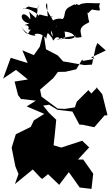

<svg xmlns="http://www.w3.org/2000/svg" viewBox="-81 -1129 712 1236"><path d="M535 -825 511 -713 463 -710 325 -734 291 -772 215 -812 202 -901 208 -956 175 -828 137 -774 63 -805 97 -723 -12 -757 -61 -623 22 -679 145 -580 190 -609 148 -625 13 -604 35 -517 54 -492 150 -481 91 -444 204 -396 137 -354 117 -312 21 -265 -6 -178 18 -58 38 -9 15 56 130 -38 180 15 191 23 228 -8 300 61 362 -21 432 78 508 87 519 -11 455 -102H421L493 -180L448 -223L313 -179L264 -194L272 -266L281 -358L232 -405L197 -449L235 -455L289 -422L385 -411L430 -327L450 -326L526 -310L592 -386L611 -387L577 -523L540 -567L546 -568L507 -527L488 -549L413 -474L401 -438L336 -428L290 -430L186 -507L177 -552L262 -626L292 -666L340 -667L410 -683L448 -746L453 -737L529 -750L505 -759L600 -804L546 -852ZM411 -1103C398 -1085 417 -1115 375 -1089C308 -1060 361 -1013 299 -993C307 -998 350 -980 325 -1006C242 -1027 207 -931 238 -940C200 -934 267 -964 258 -872C268 -858 271 -914 314 -875C316 -887 346 -890 408 -899C376 -859 335 -893 283 -871C336 -909 345 -844 335 -926C432 -913 366 -876 444 -890C441 -924 416 -950 490 -984C498 -994 493 -965 481 -1053C488 -1025 502 -1083 533 -1069C529 -1082 560 -1089 498 -1070C605 -1051 541 -1063 563 -1109C545 -1103 449 -1121 426 -1094L441 -1091ZM174 -1103C143 -1048 174 -1102 151 -1013C78 -1073 116 -1065 114 -1005C53 -1085 31 -992 108 -978C37 -956 121 -982 100 -941C134 -925 176 -965 117 -936C103 -934 105 -873 55 -958C57 -958 90 -895 149 -900C124 -910 173 -923 202 -895C246 -865 191 -866 240 -939C205 -906 212 -952 265 -868C289 -960 293 -926 260 -892C224 -936 271 -1007 285 -952C268 -998 192 -1084 222 -1109C229 -1041 211 -1003 261 -1022C178 -1020 158 -1064 174 -1001C185 -1051 61 -1089 70 -1070L102 -1087L161 -1074Z"/></svg>

Font: Hussar Lance
Style: ExBd
Weight: 700
Foundry: Cannot Into Space Fonts, PlusOne Fonts
Version: Version 2.270